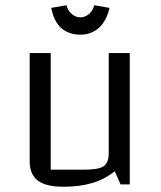

<svg xmlns="http://www.w3.org/2000/svg" viewBox="-20 -702 612 731"><path d="M474 0H439L417 -50Q378 -19 330.5 -5Q283 9 221 9Q155 9 124 -14.5Q93 -38 93 -88V-500H173V-56H300Q355 -56 374.5 -69Q394 -82 394 -120V-500H474ZM175 -672 233 -682Q239 -660 254 -648Q269 -636 286 -636Q303 -636 318 -648Q333 -660 339 -682L397 -672Q385 -621 356 -595.5Q327 -570 286 -570Q243 -570 214.5 -594Q186 -618 175 -672Z"/></svg>

Font: Changa Light
Style: Regular
Weight: 300
Designer: Eduardo Rodriguez Tunni
Foundry: Eduardo Rodriguez Tunni
Version: Version 2.002; ttfautohint (v1.5) -l 8 -r 50 -G 110 -x 14 -H